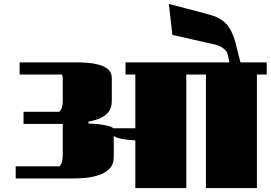

<svg xmlns="http://www.w3.org/2000/svg" viewBox="-20 -959 1380 979"><path d="M620 -579V-641H1150L1147 -654Q1145 -664 1142.5 -675Q1140 -686 1136 -695Q1114 -723 1079.5 -731Q1045 -739 1014 -746L859 -781L841 -939L986 -901Q1029 -890 1063.5 -879.5Q1098 -869 1124.5 -846.5Q1151 -824 1169 -777Q1176 -759 1181 -740.5Q1186 -722 1190 -704L1206 -641H1340V-579H1290V0H1030V-579H930V0H670V-243Q654 -244 630.5 -246.5Q607 -249 587 -254Q567 -259 560 -267V-160Q560 -121 538.5 -99Q517 -77 483.5 -66Q450 -55 414.5 -52Q379 -49 350 -49H60V-111H283Q294 -122 297 -138Q300 -154 300 -169V-327H100V-389H282Q292 -399 296 -412.5Q300 -426 300 -439V-559Q300 -571 296 -579H80V-641H375Q395 -641 424.5 -639Q454 -637 482.5 -629.5Q511 -622 530.5 -606Q550 -590 550 -561V-443Q550 -409 533 -388Q516 -367 489 -355.5Q462 -344 431 -339V-329Q439 -329 457 -328Q475 -327 495.5 -324Q516 -321 533.5 -316.5Q551 -312 557 -305H670V-579Z"/></svg>

Font: Gajraj One
Style: Regular
Weight: 400
Designer: Saurabh Sharma
Foundry: Saurabh Sharma
Version: Version 1.000